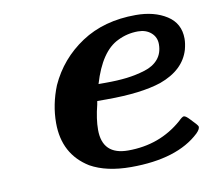

<svg xmlns="http://www.w3.org/2000/svg" viewBox="-59 -518 656 593"><g transform="rotate(-10 269.0 -222.0)"><path d="M226 -123Q226 -44 307 -44Q406 -44 477 -106Q489 -118 494 -118Q500 -118 512 -105Q533 -84 534 -79Q535 -71 523 -59Q452 8 307 8Q230 8 180 -20Q102 -68 102 -166Q102 -224 125 -281Q160 -358 231 -405Q302 -452 402 -452Q460 -452 499 -427Q538 -402 538 -354Q538 -339 533 -320Q515 -259 440 -232Q377 -211 269 -211H239L237 -200Q226 -157 226 -123ZM457 -351Q457 -373 441 -387Q425 -401 400 -401Q366 -401 336 -386Q281 -360 252 -262H274Q312 -262 341 -265.5Q370 -269 398 -277.5Q426 -286 441.5 -304.5Q457 -323 457 -351Z"/></g></svg>

Font: KaTeX_Main
Style: Bold Italic
Weight: 700
Version: Version 1.1; ttfautohint (v1.3)